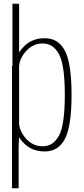

<svg xmlns="http://www.w3.org/2000/svg" viewBox="-20 -805 446 1025"><path d="M44 200V-452H46.5V-785H82V-525Q92.5 -542 110 -559Q152.5 -601 219 -601Q292.5 -601 327.2 -532.8Q362 -464.5 362 -298.5Q362 -133 327.2 -64.8Q292.5 3.5 219 3.5Q152.5 3.5 110 -38Q92 -55.5 81.5 -72.5L79.5 -18.5V200ZM82 -451.5V-145.5Q84.5 -104 118.5 -65.5Q155.5 -24 208.5 -24Q264 -24 295 -81.2Q326 -138.5 326 -298.5Q326 -458 295 -515.5Q264 -573 208.5 -573Q155.5 -573 118.5 -531.5Q84.5 -493 82 -451.5Z"/></svg>

Font: Anybody ExtraLight
Style: Regular
Weight: 200
Designer: Tyler Finck
Foundry: Etcetera Type Company
Version: Version 1.010; ttfautohint (v1.8.3) -l 8 -r 50 -G 200 -x 14 